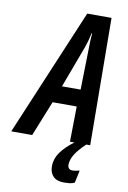

<svg xmlns="http://www.w3.org/2000/svg" viewBox="-164 -777 711 1066"><g transform="rotate(10 191.0 -244.0)"><path d="M-63 0 239 -717H376L382 0H268L271 -199H135L55 0ZM171 -295H276L281 -525Q281 -549 282 -571Q283 -593 285 -614H282Q278 -594 272 -572.5Q266 -551 257 -526ZM274 229Q233 229 213 208Q193 187 193 153Q193 109 219 72.5Q245 36 293 0H360Q319 39 301 68.5Q283 98 282 126Q282 155 310 155Q318 155 328 153Q338 151 349 149L334 219Q320 226 305 227.5Q290 229 274 229Z"/></g></svg>

Font: Noto Sans ExtraCondensed SemiBold
Style: Italic
Weight: 600
Width: 2
Italic angle: -12°
Designer: Monotype Design Team
Foundry: Monotype Imaging Inc.
Version: Version 2.013; ttfautohint (v1.8.4.7-5d5b)